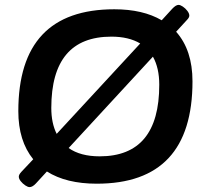

<svg xmlns="http://www.w3.org/2000/svg" viewBox="-20 -745 844 786"><path d="M101 21Q94 21 83.5 14Q73 7 65 -3Q57 -13 57 -22Q57 -30 67 -41L116 -93Q55 -168 55 -290Q55 -707 448 -707Q565 -707 642 -662L685 -709Q700 -725 711 -725Q718 -725 728.5 -718Q739 -711 747 -700.5Q755 -690 755 -681Q755 -673 745 -663L701 -615Q768 -540 768 -412Q768 7 376 7Q251 7 172 -43L127 6Q113 21 101 21ZM190 -303Q190 -241 212 -197L554 -567Q507 -595 436 -595Q190 -595 190 -303ZM388 -105Q632 -105 632 -398Q632 -467 606 -513L261 -139Q309 -105 388 -105Z"/></svg>

Font: Asap Semi Expanded Semi Expanded SemiBold
Style: Italic
Weight: 600
Width: 6
Italic angle: -6°
Designer: Pablo Cosgaya
Foundry: Omnibus-Type
Version: Version 3.001; ttfautohint (v1.8.4.7-5d5b)